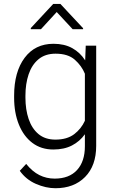

<svg xmlns="http://www.w3.org/2000/svg" viewBox="-20 -765 595 995"><path d="M53.2 -258.8V-269Q53.2 -392.1 107.4 -465.1Q161.6 -538.1 257.3 -538.1Q314 -538.1 354.7 -515.4Q395.5 -492.7 421.4 -452.1L424.3 -528.3H478.5V-9.3Q478.5 93.8 420.9 152.1Q363.3 210.4 267.1 210.4Q217.8 210.4 166.3 188Q114.7 165.5 82.5 120.1L115.7 84.5Q147.5 124 184.1 142.3Q220.7 160.6 263.2 160.6Q338.4 160.6 379.2 116.2Q419.9 71.8 419.9 -7.3V-69.3Q393.6 -32.2 353 -11.2Q312.5 9.8 256.3 9.8Q193.4 9.8 147.9 -24.4Q102.5 -58.6 77.9 -119.4Q53.2 -180.2 53.2 -258.8ZM111.8 -269V-258.8Q111.8 -197.8 128.4 -148.4Q145 -99.1 179.4 -70.3Q213.9 -41.5 267.1 -41.5Q327.1 -41.5 364 -69.3Q400.9 -97.2 419.9 -139.2V-382.8Q403.3 -423.8 367.9 -455.3Q332.5 -486.8 268.1 -486.8Q214.4 -486.8 179.7 -458Q145 -429.2 128.4 -379.9Q111.8 -330.6 111.8 -269ZM293 -744.6 410.6 -618.7V-613.8H356.4L273.9 -702.6L192.4 -613.8H139.6V-619.6L255.9 -744.6Z"/></svg>

Font: Vazirmatn UI ExtraLight
Style: Regular
Weight: 200
Designer: Saber Rastikerdar
Foundry: Saber Rastikerdar
Version: Version 33.003